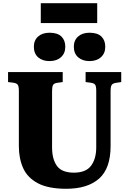

<svg xmlns="http://www.w3.org/2000/svg" viewBox="-20 -1157 801 1191"><path d="M391 14Q280 14 215.5 -20Q151 -54 124 -113.5Q97 -173 97 -250V-594Q97 -620 90.5 -630.5Q84 -641 62 -644L30 -648V-710H369V-648L333 -643Q315 -640 309 -629.5Q303 -619 303 -593V-243Q303 -169 333.5 -127.5Q364 -86 438 -86Q513 -86 545 -129Q577 -172 577 -244V-594Q577 -621 570.5 -631Q564 -641 542 -644L511 -648V-710H732V-648L699 -643Q679 -640 672.5 -629.5Q666 -619 666 -591V-251Q666 -112 594.5 -49Q523 14 391 14ZM535 -778Q492 -778 465 -801.5Q438 -825 438 -867Q438 -907 464.5 -930.5Q491 -954 535 -954Q585 -954 609 -930.5Q633 -907 633 -867Q633 -826 606 -802Q579 -778 535 -778ZM287 -778Q243 -778 216.5 -801.5Q190 -825 190 -867Q190 -907 216.5 -930.5Q243 -954 287 -954Q337 -954 361 -930.5Q385 -907 385 -867Q385 -826 358 -802Q331 -778 287 -778ZM233 -1014V-1137H583V-1014Z"/></svg>

Font: Literata 36pt ExtraBold
Style: Regular
Weight: 800
Designer: Latin by Veronika Burian and Jose Scaglione. Greek by Irene Vlachou. Cyrillic by Vera Evstafieva.
Foundry: TypeTogether
Version: Version 3.002